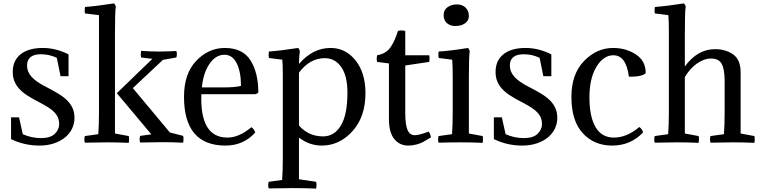

<svg xmlns="http://www.w3.org/2000/svg" viewBox="-20 -836 4472 1129"><path d="M222 -24Q276 -24 302 -49Q328 -74 328 -107Q328 -126 322 -142Q316 -158 302.5 -173Q289 -188 267 -202.5Q245 -217 212 -234Q171 -255 141.5 -274Q112 -293 93 -314Q74 -335 64.5 -359Q55 -383 55 -413Q55 -449 68 -475.5Q81 -502 104.5 -519.5Q128 -537 160 -545.5Q192 -554 231 -554Q309 -554 383 -516V-388H336L314 -496Q270 -517 221 -517Q139 -517 139 -450Q139 -414 166 -384Q193 -354 253 -324Q294 -303 325 -284Q356 -265 376.5 -244Q397 -223 407.5 -198.5Q418 -174 418 -143Q418 -108 403 -78Q388 -48 361 -26.5Q334 -5 296 7.5Q258 20 212 20Q123 20 45 -18V-146H92L114 -47Q165 -24 222 -24Z M667 -288 876 -490 810 -498Q806 -514 810 -537Q865 -533 913 -533Q952 -533 1017 -536Q1023 -518 1017 -498L938 -484L761 -318L979 -57L1057 -37Q1061 -21 1057 3Q994 0 931 0Q888 0 804 2Q798 -18 804 -37L870 -46ZM656 -634V-51L737 -36Q741 -20 737 4Q674 1 609 1Q563 1 479 3Q473 -16 479 -36L558 -47Q562 -102 562 -174V-747L480 -757Q476 -772 480 -795Q547 -800 651 -816Q660 -806 661 -796Q656 -770 656 -634Z M1478 -282H1164Q1155 -27 1317 -27Q1386 -27 1458 -88Q1473 -79 1481 -57Q1412 20 1306 20Q1062 20 1062 -267Q1062 -403 1134 -478.5Q1206 -554 1302 -554Q1407 -554 1453 -481Q1499 -408 1499 -291Q1489 -283 1478 -282ZM1300 -514Q1248 -514 1211.5 -460Q1175 -406 1167 -322H1291Q1365 -322 1397 -331Q1397 -413 1372 -463.5Q1347 -514 1300 -514Z M1880 -34Q1946 -34 1984.5 -98Q2023 -162 2023 -291Q2023 -390 1986.5 -442Q1950 -494 1890 -494Q1802 -494 1738 -409V-98Q1794 -34 1880 -34ZM1643 -391Q1643 -458 1640 -485L1561 -495Q1558 -511 1561 -533Q1631 -538 1733 -554Q1742 -545 1743 -534Q1738 -499 1738 -460Q1819 -554 1924 -554Q2012 -554 2070.5 -481Q2129 -408 2129 -288Q2129 -149 2052.5 -64.5Q1976 20 1872 20Q1799 20 1738 -27V218L1839 233Q1843 249 1839 273Q1776 270 1700 270Q1644 270 1560 272Q1554 252 1560 233L1639 222Q1643 167 1643 95Z M2363 -654V-511H2504Q2506 -499 2506 -493Q2506 -484 2504 -472L2363 -451V-176Q2363 -102 2376.5 -71.5Q2390 -41 2419 -41Q2445 -41 2500 -62Q2510 -53 2514 -28Q2484 -10 2468.5 -1.5Q2453 7 2429.5 13.5Q2406 20 2380 20Q2330 20 2298.5 -18.5Q2267 -57 2267 -136V-463L2197 -472Q2195 -482 2195 -489Q2195 -497 2197 -511Q2225 -516 2245.5 -528.5Q2266 -541 2280 -563.5Q2294 -586 2301.5 -603.5Q2309 -621 2320 -654Q2329 -657 2342 -657Q2354 -657 2363 -654Z M2737 -372V-51L2818 -36Q2819 -31 2819.5 -27Q2820 -23 2820 -18Q2820 -13 2819.5 -7.5Q2819 -2 2818 4Q2755 1 2689 1Q2666 1 2633.5 1.5Q2601 2 2559 3Q2556 -6 2556 -16Q2556 -25 2559 -36L2638 -47Q2640 -75 2641 -106.5Q2642 -138 2642 -174V-387Q2642 -453 2639 -485L2560 -495Q2558 -500 2558 -512Q2558 -517 2558 -522Q2558 -527 2560 -533Q2628 -537 2732 -554Q2741 -544 2742 -534Q2737 -506 2737 -372ZM2591 -729Q2589 -734 2589 -739.5Q2589 -745 2589 -750Q2589 -777 2611.5 -793.5Q2634 -810 2667 -810Q2698 -810 2717.5 -791.5Q2737 -773 2737 -741Q2737 -715 2714.5 -699Q2692 -683 2657 -683Q2633 -683 2614.5 -695Q2596 -707 2591 -729Z M3061 -24Q3115 -24 3141 -49Q3167 -74 3167 -107Q3167 -126 3161 -142Q3155 -158 3141.5 -173Q3128 -188 3106 -202.5Q3084 -217 3051 -234Q3010 -255 2980.5 -274Q2951 -293 2932 -314Q2913 -335 2903.5 -359Q2894 -383 2894 -413Q2894 -449 2907 -475.5Q2920 -502 2943.5 -519.5Q2967 -537 2999 -545.5Q3031 -554 3070 -554Q3148 -554 3222 -516V-388H3175L3153 -496Q3109 -517 3060 -517Q2978 -517 2978 -450Q2978 -414 3005 -384Q3032 -354 3092 -324Q3133 -303 3164 -284Q3195 -265 3215.5 -244Q3236 -223 3246.5 -198.5Q3257 -174 3257 -143Q3257 -108 3242 -78Q3227 -48 3200 -26.5Q3173 -5 3135 7.5Q3097 20 3051 20Q2962 20 2884 -18V-146H2931L2953 -47Q3004 -24 3061 -24Z M3777 -406Q3756 -384 3678 -385Q3662 -511 3587 -511Q3528 -511 3487 -443Q3446 -375 3446 -264Q3446 -150 3482 -88.5Q3518 -27 3590 -27Q3666 -27 3739 -89Q3754 -80 3762 -58Q3689 20 3579 20Q3474 20 3407 -52.5Q3340 -125 3340 -266Q3340 -401 3414.5 -477.5Q3489 -554 3585 -554Q3661 -554 3719 -516Q3777 -478 3777 -406Z M3913 -649Q3913 -715 3910 -747L3831 -757Q3827 -772 3831 -795Q3898 -800 4002 -816Q4011 -806 4012 -796Q4007 -770 4007 -634V-445Q4081 -547 4185 -547Q4247 -547 4291 -516Q4335 -485 4335 -410V-51L4416 -36Q4420 -20 4416 4Q4353 1 4288 1Q4242 1 4158 3Q4152 -16 4158 -36L4237 -47Q4241 -102 4241 -174V-360Q4241 -430 4223.5 -461Q4206 -492 4160 -492Q4122 -492 4080.5 -464Q4039 -436 4007 -383V-51L4088 -36Q4092 -20 4088 4Q4025 1 3960 1Q3914 1 3830 3Q3824 -16 3830 -36L3909 -47Q3913 -102 3913 -174Z"/></svg>

Font: Adamina
Style: Regular
Weight: 400
Designer: Cyreal (www.cyreal.org)
Foundry: Cyreal
Version: Version 1.011